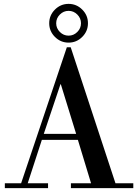

<svg xmlns="http://www.w3.org/2000/svg" viewBox="-20 -971 708 991"><path d="M89 -25 325 -727H345L576 -25H668V0H346V-25H450L382 -249H196L123 -25H228V0H5V-25ZM373 -280 294 -536H292L206 -280ZM263.5 -780.5Q234 -810 234 -851Q234 -892 263.5 -921.5Q293 -951 334 -951Q375 -951 404.5 -921.5Q434 -892 434 -851Q434 -810 404.5 -780.5Q375 -751 334 -751Q293 -751 263.5 -780.5ZM289 -896Q270 -877 270 -851Q270 -825 289 -806Q308 -787 334 -787Q360 -787 379 -806Q398 -825 398 -851Q398 -877 379 -896Q360 -915 334 -915Q308 -915 289 -896Z"/></svg>

Font: Justus
Style: Roman
Weight: 500
Version: Version 001.001